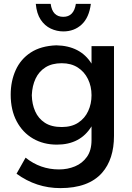

<svg xmlns="http://www.w3.org/2000/svg" viewBox="-20 -769 680 987"><path d="M290 198Q166.5 198 65 124L111.5 41.5Q187 102 283.5 102Q327.5 102 365.5 86.2Q403.5 70.5 427 37.2Q450.5 4 450.5 -49V-119.5Q393 -25.5 272.5 -25.5Q203.5 -25.5 150 -56.5Q96.5 -87.5 65.8 -145.2Q35 -203 35 -282.5Q35 -351.5 60.5 -408.2Q86 -465 138 -499Q190 -533 269.5 -536Q393.5 -533.5 450.5 -442V-532H566V-71Q566 49.5 504.5 119.5Q435 198 290 198ZM297.5 -116Q348 -116 382 -138.2Q416 -160.5 433.2 -197.8Q450.5 -235 450.5 -279.5Q450.5 -325 432.2 -362.5Q414 -400 379.8 -422Q345.5 -444 297.5 -444Q247.5 -444 214 -423Q180.5 -402 163 -365Q145.5 -328 143.5 -279.5Q144.5 -233.5 160.8 -196.8Q177 -160 210.5 -138Q244 -116 297.5 -116ZM305.5 -607.5Q272 -607.5 241 -622Q210 -636.5 189.2 -667.8Q168.5 -699 164 -749H240.5Q249.5 -682.5 305.5 -682.5Q359.5 -682.5 370 -749H447Q438 -678.5 399.8 -643Q361.5 -607.5 305.5 -607.5Z"/></svg>

Font: Argentum Novus Medium
Style: Regular
Weight: 500
Designer: Julieta Ulanovsky (font) & Cristiano Sobral (main changes)
Foundry: Julieta Ulanovsky (font) & Cristiano Sobral (main changes)
Version: Version 3.00;November 27, 2020;FontCreator 13.0.0.2655 64-bi